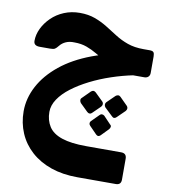

<svg xmlns="http://www.w3.org/2000/svg" viewBox="-91 -560 884 1003"><g transform="rotate(10 350.5 -58.0)"><path d="M387 366Q309 366 247 344.5Q185 323 141 283.5Q97 244 74 190.5Q51 137 51 75Q51 6 85.5 -59Q120 -124 186.5 -178Q253 -232 350 -268.5Q447 -305 571 -315L586 -210Q527 -198 469 -178.5Q411 -159 359.5 -133Q308 -107 268.5 -77Q229 -47 206.5 -13.5Q184 20 184 55Q184 99 205 132Q226 165 275 181.5Q324 198 404 198H590Q619 198 619 227V338Q619 366 591 366ZM563 -209V-228Q516 -228 481.5 -237.5Q447 -247 420 -261Q393 -275 368.5 -289.5Q344 -304 315.5 -314.5Q287 -325 250 -325Q224 -326 205 -317.5Q186 -309 174 -294Q163 -280 155.5 -275.5Q148 -271 130 -271H75Q43 -271 43 -297Q43 -330 58.5 -362.5Q74 -395 102 -422.5Q130 -450 168.5 -466Q207 -482 252 -482Q297 -482 332.5 -469Q368 -456 398.5 -437Q429 -418 459.5 -398.5Q490 -379 526.5 -366Q563 -353 612 -353H644Q660 -353 665 -346.5Q670 -340 670 -325V-237Q670 -224 662 -216.5Q654 -209 641 -209ZM379 21 338 -19Q333 -26 332.5 -33.5Q332 -41 338 -46L379 -87Q392 -99 405 -87L447 -46Q452 -41 452 -33.5Q452 -26 446 -19L405 21Q400 27 392.5 27Q385 27 379 21ZM510 21 468 -19Q463 -25 463 -33Q463 -41 468 -46L510 -87Q516 -92 523 -92.5Q530 -93 536 -87L577 -46Q582 -41 582 -33.5Q582 -26 576 -19L535 21Q522 34 510 21ZM445 129 407 90Q401 84 401 77Q401 70 406 65L445 26Q450 20 457 20Q464 20 470 25L508 65Q514 69 513.5 76Q513 83 507 90L469 129Q457 141 445 129Z"/></g></svg>

Font: Rubik
Style: Bold
Weight: 700
Designer: Hubert and Fischer
Foundry: Hubert and Fischer
Version: Version 2.300;gftools[0.9.30]